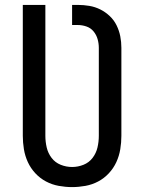

<svg xmlns="http://www.w3.org/2000/svg" viewBox="-20 -755 588 783"><path d="M274 8Q247 8 219.5 3Q192 -2 167.5 -15Q143 -28 124 -48.5Q105 -69 93.5 -94Q82 -119 77.5 -146.5Q73 -174 73 -201V-735H165V-201Q165 -177 170.5 -153.5Q176 -130 190.5 -111Q205 -92 227.5 -83Q250 -74 274 -74Q298 -74 320.5 -83Q343 -92 357.5 -111Q372 -130 377.5 -153.5Q383 -177 383 -201V-560Q383 -578 378 -595.5Q373 -613 361.5 -627Q350 -641 332.5 -647Q315 -653 297 -653H274V-735H297Q321 -735 344.5 -731Q368 -727 389 -716.5Q410 -706 427.5 -689.5Q445 -673 455.5 -651.5Q466 -630 470.5 -607Q475 -584 475 -560V-201Q475 -174 470.5 -146.5Q466 -119 454.5 -94Q443 -69 424 -48.5Q405 -28 380.5 -15Q356 -2 328.5 3Q301 8 274 8Z"/></svg>

Font: Iosevka Semi-Condensed Medium
Style: Regular
Weight: 500
Monospace: yes
Designer: Belleve Invis
Foundry: Belleve Invis
Version: Version 27.3.5